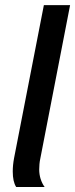

<svg xmlns="http://www.w3.org/2000/svg" viewBox="-20 -745 299 765"><path d="M136.2 -69.8Q136.2 -50.3 141.8 -32.2Q147.5 -14.2 157.7 0H44.4Q30.8 -21 30.8 -62Q30.8 -86.9 36.1 -115.2L154.8 -724.6H259.3L140.6 -113.3Q138.2 -102.5 137.2 -90.8Q136.2 -79.1 136.2 -69.8Z"/></svg>

Font: Arimo Medium
Style: Italic
Weight: 500
Italic angle: -12°
Designer: Steve Matteson
Foundry: Monotype Imaging Inc.
Version: Version 1.33